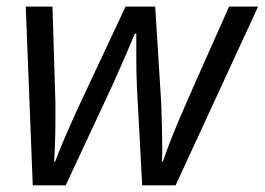

<svg xmlns="http://www.w3.org/2000/svg" viewBox="-20 -555 793 575"><path d="M388.2 -377.9V-454.1H383.8L359.4 -396.5L318.8 -304.2L176.8 0H78.1L57.1 -535.2H137.2L146 -245.1V-202.1Q146 -134.3 142.1 -70.8H145Q166 -127.4 211.9 -228L356 -535.2H444.8L462.9 -245.1Q465.8 -163.1 465.8 -117.2V-91.3L464.8 -70.8H467.8Q483.9 -119.1 512.2 -186.8Q540.5 -254.4 666 -535.2H752.9L505.9 0H405.8L390.1 -293.9Q388.2 -335 388.2 -377.9Z"/></svg>

Font: Open Sans Hebrew
Style: Italic
Weight: 400
Italic angle: -12°
Foundry: Ascender Corporation, Yanek Iontef
Version: Version 2.001;PS 002.001;hotconv 1.0.70;makeotf.lib2.5.58329